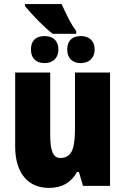

<svg xmlns="http://www.w3.org/2000/svg" viewBox="-20 -907 611 937"><path d="M281 -887H102V-877C136 -836 194 -775 237 -742H352V-756C323 -793 301 -843 281 -887ZM198 -731C155 -731 131 -709 131 -665C131 -624 155 -599 198 -599C238 -599 265 -624 265 -665C265 -709 238 -731 198 -731ZM374 -731C333 -731 308 -709 308 -665C308 -624 333 -599 374 -599C414 -599 442 -624 442 -665C442 -709 414 -731 374 -731ZM517 -553H346V-289C346 -194 337 -136 274 -136C238 -136 225 -174 225 -248V-553H54V-193C54 -60 118 10 219 10C281 10 327 -15 356 -68H365L385 0H517Z"/></svg>

Font: Noto Sans Condensed Black
Style: Regular
Weight: 900
Width: 3
Designer: Monotype Design Team
Foundry: Monotype Imaging Inc.
Version: Version 2.013